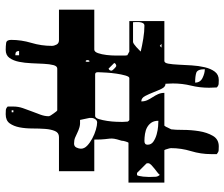

<svg xmlns="http://www.w3.org/2000/svg" viewBox="-77 -697 788 674"><g transform="rotate(-90 317.0 -360.0)"><path d="M480 -423Q472 -423 467.5 -410Q463 -397 461 -380Q459 -363 459 -347.5Q459 -332 459 -328V-315Q459 -311 460 -307L473 -300H580V-177H440Q433 -177 430.5 -163Q428 -149 427 -127.5Q426 -106 424.5 -81.5Q423 -57 418 -35.5Q413 -14 402.5 0Q392 14 373 14Q366 14 359.5 13.5Q353 13 347 7L346 -20Q346 -53 353.5 -83.5Q361 -114 361 -147L360 -173Q349 -173 342.5 -186.5Q336 -200 330 -215.5Q324 -231 317 -244.5Q310 -258 298 -258Q298 -246 302.5 -236.5Q307 -227 313 -218Q319 -209 323.5 -199Q328 -189 328 -177H213Q211 -175 210 -173Q209 -171 208 -169.5Q207 -168 207 -167L200 -153Q198 -139 198 -111Q198 -83 193.5 -55Q189 -27 177 -6.5Q165 14 140 14Q132 14 126 13.5Q120 13 113 7V-13Q113 -49 123.5 -83.5Q134 -118 134 -154L133 -160Q132 -162 130 -170Q129 -174 127 -177H13V-303H153Q154 -303 157 -312Q160 -321 160 -327Q166 -346 167 -353.5Q168 -361 167.5 -368Q167 -375 165.5 -386Q164 -397 164 -423H53V-547H173Q188 -547 194 -561Q200 -575 201.5 -595.5Q203 -616 203 -640.5Q203 -665 207 -685.5Q211 -706 221 -720Q231 -734 253 -734Q261 -734 267.5 -733.5Q274 -733 280 -727V-707Q280 -690 274.5 -674Q269 -658 263 -642.5Q257 -627 251.5 -612Q246 -597 246 -583Q246 -581 247 -580Q247 -578 252.5 -570.5Q258 -563 260 -560Q261 -558 263.5 -555.5Q266 -553 267 -553H413Q422 -553 425.5 -566.5Q429 -580 430 -600Q431 -620 432 -643.5Q433 -667 437 -687Q441 -707 450.5 -720.5Q460 -734 479 -734Q492 -734 503 -732.5Q514 -731 514 -715Q514 -679 503.5 -644Q493 -609 493 -572Q493 -564 497.5 -555.5Q502 -547 513 -547H620V-423ZM267 -713H260V-707H267ZM475 -687Q475 -700 463 -700H460V-687ZM240 -440 233 -473Q218 -472 207.5 -475Q197 -478 188 -482.5Q179 -487 170.5 -490.5Q162 -494 150 -494Q140 -494 136 -485.5Q132 -477 132 -470Q132 -458 142.5 -448Q153 -438 168 -430Q183 -422 198.5 -417.5Q214 -413 224 -413Q231 -413 235.5 -419.5Q240 -426 240 -433ZM440 -440Q443 -442 443 -447Q443 -452 440 -453Q437 -455 437 -446.5Q437 -438 440 -440ZM380 -300Q385 -300 389 -314Q393 -328 395.5 -345.5Q398 -363 399 -378.5Q400 -394 400 -398Q400 -399 400.5 -409.5Q401 -420 393 -420H247Q240 -420 236 -407Q232 -394 229.5 -377.5Q227 -361 226.5 -345.5Q226 -330 226 -325L227 -307Q227 -305 229.5 -302.5Q232 -300 233 -300ZM413 -373Q408 -371 407 -367Q406 -366 406 -363Q406 -361 407 -360Q408 -358 413 -353Q418 -348 420 -347Q421 -346 423 -346Q426 -346 427 -347Q431 -348 433 -353ZM507 -287Q504 -287 499 -283.5Q494 -280 489 -275.5Q484 -271 479.5 -266.5Q475 -262 473 -260Q494 -255 518.5 -251Q543 -247 564 -247Q570 -247 573 -252.5Q576 -258 576.5 -265.5Q577 -273 576.5 -279Q576 -285 576 -287ZM40 -273Q38 -273 36.5 -266.5Q35 -260 34 -251.5Q33 -243 33 -234.5Q33 -226 33 -223Q33 -215 33.5 -207.5Q34 -200 40 -193Q43 -197 49.5 -202Q56 -207 63 -212.5Q70 -218 75.5 -223.5Q81 -229 81 -234Q81 -239 80 -240L47 -273ZM230 -198Q230 -213 223.5 -222.5Q217 -232 207 -237.5Q197 -243 184 -245Q171 -247 159 -247Q146 -247 146 -236Q146 -223 157 -215.5Q168 -208 182.5 -204Q197 -200 210.5 -199Q224 -198 230 -198ZM493 -193 487 -187H500ZM411 -35Q411 -61 398.5 -65Q386 -69 364 -69Q364 -51 380.5 -43Q397 -35 411 -35Z"/></g></svg>

Font: Genkaimincho
Style: Regular
Weight: 800
Designer: Dr. Ken Lunde (project architect, glyph set definition & overall production); Masataka HATTORI \u670D \u90E8 \u6B63 \u8C
Foundry: Adobe Systems Incorporated
Version: Version 1.00